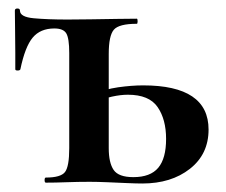

<svg xmlns="http://www.w3.org/2000/svg" viewBox="-20 -430 531 452"><path d="M108 -363Q75 -363 57 -341.5Q39 -320 28 -267Q27 -264 21.5 -264Q16 -264 16 -267Q16 -280 16 -306Q16 -332 15.5 -360Q15 -388 15 -405Q15 -410 21 -410Q27 -410 27 -405Q27 -390 59.5 -387Q92 -384 139 -384Q160 -384 192.5 -384.5Q225 -385 256 -385.5Q287 -386 302 -386Q304 -386 304 -380Q304 -374 302 -374Q260 -374 248 -360Q236 -346 236 -303V-81Q236 -47 247.5 -30Q259 -13 294 -13Q334 -13 352.5 -35Q371 -57 371 -103Q371 -149 351 -178Q331 -207 281 -207Q264 -207 243.5 -202.5Q223 -198 200 -187L194 -206Q226 -220 258 -224.5Q290 -229 317 -229Q471 -229 471 -125Q471 -67 427 -32.5Q383 2 315 2Q301 2 278.5 1Q256 0 232.5 -1Q209 -2 191 -2Q163 -2 136.5 -1Q110 0 88 0Q85 0 85 -6Q85 -12 88 -12Q123 -12 133 -25Q143 -38 143 -81V-305Q143 -340 136 -351.5Q129 -363 108 -363Z"/></svg>

Font: Cormorant
Style: Bold
Weight: 700
Designer: Christian Thalmann (Catharsis Fonts)
Foundry: Catharsis Fonts
Version: Version 4.000